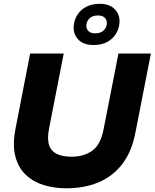

<svg xmlns="http://www.w3.org/2000/svg" viewBox="-20 -982 815 1011"><path d="M328.4 9.5Q264.9 9.5 209.4 -7.7Q154 -25 115 -62.3Q76.1 -99.5 60.7 -159Q45.2 -218.5 61.2 -302L138.7 -700H315.5L238 -303.5Q227.4 -248.3 239.2 -216.1Q250.9 -184 281.5 -170.4Q312.1 -156.8 356.2 -156.8Q421.4 -156.8 465.8 -188.5Q510.2 -220.1 525.7 -302.5L603.7 -700H774.5L692.5 -281.3Q673 -181.4 622.8 -116.9Q572.6 -52.5 498 -21.5Q423.3 9.5 328.4 9.5ZM472.9 -745Q418 -745 390.8 -775.2Q363.5 -805.4 368.4 -848.8Q371.9 -880.3 388.6 -905.8Q405.3 -931.3 434.8 -946.6Q464.3 -961.9 505.3 -961.9Q559.2 -961.9 586.4 -931.2Q613.7 -900.5 608.7 -858.1Q605.8 -827.2 588.8 -801.4Q571.9 -775.6 542.9 -760.3Q513.9 -745 472.9 -745ZM480.8 -806.4Q509.9 -806.4 525.2 -821.2Q540.5 -836 542.4 -856Q544.4 -875 532.4 -887.8Q520.3 -900.6 496.8 -900.6Q467.3 -900.6 452 -886Q436.7 -871.4 434.8 -850.9Q432.8 -832.4 444.8 -819.4Q456.8 -806.4 480.8 -806.4Z"/></svg>

Font: REM Medium
Style: Italic
Weight: 500
Italic angle: -11°
Designer: Octavio Pardo
Foundry: Ashler Design
Version: Version 1.005;gftools[0.9.28]